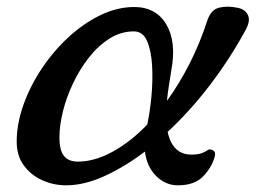

<svg xmlns="http://www.w3.org/2000/svg" viewBox="-20 -548 795 575"><path d="M178 7Q140 7 106 -8.5Q72 -24 51 -53Q30 -82 30 -124Q30 -177 50 -233.5Q70 -290 105 -342.5Q140 -395 185 -436.5Q230 -478 280.5 -502.5Q331 -527 382 -527Q447 -527 478 -475Q509 -423 493 -337Q489 -312 485.5 -289.5Q482 -267 480 -246Q517 -297 548 -358Q579 -419 601 -487Q612 -519 636 -525Q660 -531 690 -525Q713 -521 722 -504Q731 -487 716 -459Q670 -374 610 -295Q550 -216 482 -153Q497 -85 553 -85Q570 -85 581.5 -88.5Q593 -92 601 -98Q608 -103 617.5 -98Q627 -93 623 -79Q615 -48 589 -20.5Q563 7 513 7Q476 7 448 -20.5Q420 -48 414 -94Q353 -48 292.5 -20.5Q232 7 178 7ZM213 -64Q263 -64 317 -93.5Q371 -123 421 -175Q429 -212 433.5 -259.5Q438 -307 435.5 -351.5Q433 -396 420.5 -425Q408 -454 381 -454Q342 -454 308 -432.5Q274 -411 246.5 -376Q219 -341 199 -299Q179 -257 168.5 -214.5Q158 -172 158 -137Q158 -97 172 -80.5Q186 -64 213 -64Z"/></svg>

Font: Zen Old Mincho Black
Style: Regular
Weight: 900
Designer: Yoshimichi Ohira
Foundry: Positype
Version: Version 1.001